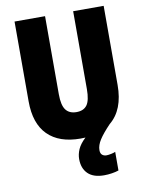

<svg xmlns="http://www.w3.org/2000/svg" viewBox="-101 -836 841 1097"><g transform="rotate(-10 319.5 -288.0)"><path d="M411 43Q411 62 421 70.5Q431 79 446 79Q457 79 473.5 75.5Q490 72 498 68V176Q481 182 458 185.5Q435 189 413 189Q351 189 319.5 158Q288 127 288 73Q288 45 300.5 16.5Q313 -12 345 -42Q331 -41 317 -41Q193 -41 127 -107Q61 -173 61 -302V-765H238V-312Q238 -248 258.5 -221Q279 -194 320 -194Q362 -194 381.5 -221Q401 -248 401 -313V-765H578V-306Q578 -162 495 -94Q451 -48 431 -16.5Q411 15 411 43Z"/></g></svg>

Font: Noto Sans Tamil UI Condensed Black
Style: Regular
Weight: 900
Width: 3
Designer: Jelle Bosma - Monotype Design Team
Foundry: Monotype Imaging Inc.
Version: Version 2.004; ttfautohint (v1.8.4.7-5d5b)